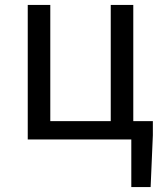

<svg xmlns="http://www.w3.org/2000/svg" viewBox="-20 -563 659 775"><path d="M597 -74V-17L588 192H510V0H92V-543H183V-74H427V-543H518V-74Z"/></svg>

Font: Source Han Sans K Regular
Style: Regular
Weight: 400
Designer: Ryoko NISHIZUKA  (kana & ideographs); Paul D. Hunt (Latin, Greek & Cyrillic); Wenlong ZHANG  (bopomofo); Sandoll Communi
Foundry: Adobe Systems Incorporated
Version: Version 1.00 July 18, 2014, initial release